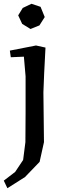

<svg xmlns="http://www.w3.org/2000/svg" viewBox="-44 -750 325 1013"><path d="M188 0 165 104 88 184 -5 243 -24 203 36 157 78 94 90 0 91 -155V-347L82 -451L13 -448L8 -483L146 -510L196 -499L189 -363L185 -263ZM76 -708 122 -730 170 -714 192 -660 164 -616 117 -597 73 -624 52 -669Z"/></svg>

Font: Alike Angular
Style: Regular
Weight: 400
Version: Version 1.210